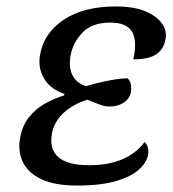

<svg xmlns="http://www.w3.org/2000/svg" viewBox="-20 -565 535 595"><path d="M219 10Q149 10 107.5 -10Q66 -30 50.5 -63.5Q35 -97 42 -136Q49 -176 70 -202Q91 -228 119.5 -244Q148 -260 178 -269L180 -274Q137 -288 117 -321Q97 -354 104 -394Q115 -462 177 -503.5Q239 -545 339 -545Q395 -545 430.5 -530Q466 -515 482 -492Q498 -469 493 -444Q488 -413 464.5 -397Q441 -381 393 -381Q406 -439 389 -467Q372 -495 322 -495Q265 -495 235.5 -464Q206 -433 199 -394Q192 -357 204.5 -332Q217 -307 247 -298Q283 -309 320.5 -316Q358 -323 376 -322Q385 -312 386 -300.5Q387 -289 386 -281Q382 -258 362 -246Q342 -234 316 -235Q304 -235 286 -242Q268 -249 251 -256Q208 -243 178 -216Q148 -189 141 -151Q132 -102 161.5 -77.5Q191 -53 255 -53Q375 -53 428 -125Q434 -120 437.5 -109.5Q441 -99 439 -86Q435 -62 411 -40Q387 -18 340 -4Q293 10 219 10Z"/></svg>

Font: NotoSerif-Italic
Style: Regular
Weight: 400
Italic angle: -12°
Designer: Monotype Design Team
Foundry: Monotype Imaging Inc.
Version: Version 2.007; ttfautohint (v1.8) -l 8 -r 50 -G 200 -x 14 -D